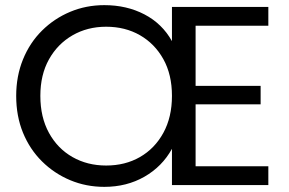

<svg xmlns="http://www.w3.org/2000/svg" viewBox="-20 -720 1126 747"><path d="M741 -620V-386H994V-314H741V-73H1024V0H649V-141Q611 -72 542 -32.5Q473 7 386 7Q315 7 253 -19Q191 -45 143.5 -92Q96 -139 69.5 -203.5Q43 -268 43 -347Q43 -424 69.5 -489Q96 -554 143.5 -601Q191 -648 253 -674Q315 -700 386 -700Q473 -700 542 -664Q611 -628 649 -560V-693H1024V-620ZM137 -347Q137 -264 170.5 -203Q204 -142 262 -109Q320 -76 393 -76Q467 -76 524.5 -109Q582 -142 615.5 -203Q649 -264 649 -347Q649 -430 615.5 -490Q582 -550 524.5 -583Q467 -616 393 -616Q320 -616 262 -582.5Q204 -549 170.5 -489Q137 -429 137 -347Z"/></svg>

Font: Parkinsans
Style: Regular
Weight: 400
Designer: Red Stone, Indian Type Foundry
Foundry: Indian Type Foundry
Version: Version 1.000